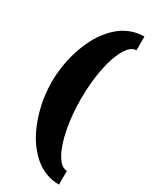

<svg xmlns="http://www.w3.org/2000/svg" viewBox="-216 -697 754 943"><g transform="rotate(30 161.0 -225.0)"><path d="M302.7 117.2V195.3Q263.9 195.3 228.6 182Q193.4 168.7 165.3 145.1Q137.2 121.6 113.4 89.6Q89.6 57.6 72.5 20.1Q55.4 -17.3 43.3 -58.6Q31.2 -99.9 25.4 -141.8Q19.5 -183.8 19.5 -224.6Q19.5 -265.4 25.4 -307.4Q31.2 -349.4 43.3 -390.6Q55.4 -431.9 72.5 -469.4Q89.6 -506.8 113.4 -538.8Q137.2 -570.8 165.3 -594.4Q193.4 -617.9 228.6 -631.2Q263.9 -644.5 302.7 -644.5V-566.4Q269.5 -566.4 242.3 -518.1Q215.1 -469.7 200.3 -391.6Q185.5 -313.5 185.5 -224.6Q185.5 -135.7 200.3 -57.6Q215.1 20.5 242.3 68.8Q269.5 117.2 302.7 117.2Z"/></g></svg>

Font: Orelega One
Style: Regular
Weight: 400
Version: Version 1.1 ; ttfautohint (v1.8.3)